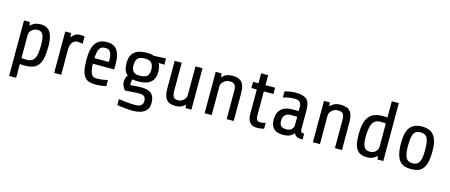

<svg xmlns="http://www.w3.org/2000/svg" viewBox="-52 -1375 5247 2240"><g transform="rotate(15 2571.5 -255.0)"><path d="M164.6 2.9V169.9H79.6V-500H149.4L157.7 -457Q205.6 -506.8 275.4 -506.8Q363.8 -506.8 398.7 -450.4Q433.6 -394 433.6 -282.2Q433.6 -200.2 422.6 -144.5Q411.6 -88.9 386.7 -55.7Q361.8 -22 321.3 -7.6Q280.8 6.8 220.7 6.8Q203.6 6.8 189.7 5.9Q175.8 4.9 164.6 2.9ZM259.8 -435.1Q233.9 -435.1 212.2 -422.1Q190.4 -409.2 177.5 -389.6Q164.6 -370.1 164.6 -350.1V-68.8Q175.8 -66.9 191.7 -65.9Q207.5 -64.9 230.5 -64.9Q299.3 -64.9 324.2 -117.2Q336.9 -143.1 341.8 -181.6Q346.7 -220.2 346.7 -272Q346.7 -364.7 327.1 -400.9Q316.4 -419.9 300 -427.5Q283.7 -435.1 259.8 -435.1Z M663.1 -308.1V0H578.1V-500H647.9L654.3 -449.2Q670.9 -475.1 696 -491Q721.2 -506.8 758.3 -506.8Q776.4 -506.8 789.3 -505.4Q802.2 -503.9 811 -502V-413.1Q798.3 -416 781.7 -418.9Q765.1 -421.9 751 -421.9Q719.7 -421.9 700.4 -405.5Q681.2 -389.2 672.1 -363Q663.1 -336.9 663.1 -308.1Z M1244.1 -294.9V-220.2H986.3Q987.3 -170.9 994.1 -140.6Q1001 -110.4 1011.7 -93.3Q1022.9 -76.7 1037.6 -70.8Q1052.2 -64.9 1071.3 -64.9Q1113.3 -64.9 1147.7 -70.6Q1182.1 -76.2 1205.6 -81.1V-8.8Q1181.2 -2 1144.8 2.4Q1108.4 6.8 1081.5 6.8Q1038.6 6.8 1004.9 -2.2Q971.2 -11.2 948.2 -38.1Q925.3 -64.9 913.3 -115.5Q901.4 -166 901.4 -250Q901.4 -386.2 947.3 -448.2Q970.2 -479 1004.4 -492.9Q1038.6 -506.8 1083.5 -506.8Q1169.4 -506.8 1206.8 -450.4Q1244.1 -394 1244.1 -294.9ZM1081.5 -436Q1057.1 -436 1040.5 -429.2Q1023.9 -422.4 1012.7 -405.3Q990.7 -372.1 987.3 -288.1H1161.1V-314.9Q1161.1 -372.1 1143.8 -404.1Q1126.5 -436 1081.5 -436Z M1748.5 -325.2Q1748.5 -240.2 1699.2 -198.7Q1649.9 -157.2 1546.9 -157.2Q1509.8 -157.2 1481 -163.1Q1470.7 -141.1 1470.7 -120.1Q1470.7 -106.4 1475.6 -91.8Q1509.8 -95.2 1542.7 -97.7Q1575.7 -100.1 1600.6 -100.1Q1636.7 -100.1 1667.2 -94Q1697.8 -87.9 1719.7 -71.8Q1741.7 -55.2 1754.2 -26.1Q1766.6 2.9 1766.6 48.8Q1766.6 86.9 1752.2 113.5Q1737.8 140.1 1712.4 157.2Q1687 173.8 1652.3 181.9Q1617.7 189.9 1577.6 189.9Q1560.5 189.9 1534.2 188.2Q1507.8 186.5 1479 183.8Q1450.2 181.2 1425.5 178Q1400.9 174.8 1386.7 171.9V100.1Q1429.7 106.4 1483.2 111.8Q1536.6 117.2 1585.9 117.2Q1636.7 117.2 1658.2 97.7Q1679.7 78.1 1679.7 48.8Q1679.7 11.2 1662.1 -6.8Q1644.5 -24.9 1595.7 -24.9Q1578.6 -24.9 1546.4 -23.2Q1514.2 -21.5 1481.7 -19Q1449.2 -16.6 1430.7 -14.2Q1413.6 -29.8 1401.1 -57.4Q1388.7 -85 1388.7 -107.9Q1388.7 -138.2 1395.8 -158.2Q1402.8 -178.2 1415.5 -191.9Q1386.7 -213.9 1375.2 -249Q1363.8 -284.2 1363.8 -333Q1363.8 -387.2 1380.9 -421.1Q1397.9 -455.1 1426.3 -474.1Q1454.6 -493.2 1492.2 -500Q1529.8 -506.8 1571.8 -506.8Q1616.2 -506.8 1649.9 -493.2L1794.9 -500V-424.8L1725.6 -428.2Q1748.5 -384.8 1748.5 -325.2ZM1663.6 -333Q1663.6 -377.9 1641.1 -407Q1618.7 -436 1562 -436Q1496.6 -436 1472.7 -409.4Q1448.7 -382.8 1448.7 -325.2Q1448.7 -279.3 1470.5 -252.7Q1492.2 -226.1 1546.9 -226.1Q1602.1 -226.1 1632.8 -247.1Q1663.6 -268.1 1663.6 -333Z M2235.8 -500V0H2166L2158.7 -41Q2137.7 -18.1 2109.9 -5.6Q2082 6.8 2043.9 6.8Q1962.9 6.8 1930.7 -37.6Q1914.1 -60.1 1907 -94Q1899.9 -127.9 1899.9 -173.8V-500H1984.9V-164.1Q1984.9 -116.7 1998 -90.8Q2011.2 -64.9 2057.1 -64.9Q2083 -64.9 2103.5 -77.4Q2124 -89.8 2136.7 -108.9Q2149.4 -127.9 2150.9 -147V-500Z M2480.5 -350.1V0H2395.5V-500H2465.3L2472.7 -455.1Q2521.5 -506.8 2595.7 -506.8Q2679.2 -506.8 2713.9 -464.4Q2731.4 -442.9 2739 -409.4Q2746.6 -376 2746.6 -330.1V0H2661.6V-339.8Q2661.6 -387.2 2646 -411.1Q2630.4 -435.1 2580.6 -435.1Q2554.2 -435.1 2531.5 -422.1Q2508.8 -409.2 2494.6 -389.6Q2480.5 -370.1 2480.5 -350.1Z M3112.8 -500V-424.8H2996.6V-120.1Q2996.6 -102.1 3007.6 -83.5Q3018.6 -64.9 3046.9 -64.9Q3069.8 -64.9 3085.7 -68.4Q3101.6 -71.8 3112.8 -75.2V-4.9Q3102.5 -2 3078.1 2.4Q3053.7 6.8 3026.9 6.8Q2967.8 6.8 2939.7 -30.3Q2911.6 -67.4 2911.6 -125V-424.8H2846.7V-500H2911.6V-620.1H2996.6V-500Z M3578.6 -69.8V0H3548.3Q3528.3 0 3506.8 -10.7Q3485.4 -21.5 3473.1 -48.8Q3454.6 -22 3423.6 -7.6Q3392.6 6.8 3341.3 6.8Q3314.5 6.8 3287.4 1.5Q3260.3 -3.9 3239.3 -20.5Q3218.3 -37.1 3205.3 -66.2Q3192.4 -95.2 3192.4 -141.1Q3192.4 -222.2 3239.5 -265.1Q3286.6 -308.1 3370.6 -308.1H3449.2V-361.8Q3449.2 -394 3430.9 -414.6Q3412.6 -435.1 3374.5 -435.1Q3331.5 -435.1 3299.6 -429.9Q3267.6 -424.8 3229.5 -414.1V-486.8Q3257.3 -495.1 3292.2 -501Q3327.1 -506.8 3364.3 -506.8Q3460.4 -506.8 3498 -467.3Q3517.6 -446.8 3525.9 -415.8Q3534.2 -384.8 3534.2 -341.8V-102.1Q3534.2 -86.9 3544.2 -78.4Q3554.2 -69.8 3578.6 -69.8ZM3361.3 -64.9Q3406.2 -64.9 3427.7 -88.6Q3449.2 -112.3 3449.2 -134.8V-240.2H3365.2Q3330.6 -240.2 3304.9 -216.8Q3279.3 -193.4 3279.3 -147Q3279.3 -100.1 3300.3 -82.5Q3321.3 -64.9 3361.3 -64.9Z M3788.1 -350.1V0H3703.1V-500H3772.9L3780.3 -455.1Q3829.1 -506.8 3903.3 -506.8Q3986.8 -506.8 4021.5 -464.4Q4039.1 -442.9 4046.6 -409.4Q4054.2 -376 4054.2 -330.1V0H3969.2V-339.8Q3969.2 -387.2 3953.6 -411.1Q3938 -435.1 3888.2 -435.1Q3861.8 -435.1 3839.1 -422.1Q3816.4 -409.2 3802.2 -389.6Q3788.1 -370.1 3788.1 -350.1Z M4553.2 -700.2V0H4483.4L4476.6 -42Q4453.1 -19 4424.3 -6.1Q4395.5 6.8 4357.4 6.8Q4309.6 6.8 4278.6 -8.1Q4247.6 -22.9 4228.5 -52.2Q4209.5 -81.1 4201.9 -125.5Q4194.3 -169.9 4194.3 -228Q4194.3 -376 4245.8 -441.4Q4297.4 -506.8 4412.1 -506.8Q4445.8 -506.8 4468.3 -502.9V-700.2ZM4373.5 -64.9Q4417 -64.9 4442.6 -92Q4468.3 -119.1 4468.3 -149.9V-431.2Q4457.5 -433.1 4441.4 -434.1Q4425.3 -435.1 4402.3 -435.1Q4366.2 -435.1 4343.5 -420.4Q4320.8 -405.8 4306.6 -378.4Q4293 -351.1 4287.1 -310.5Q4281.2 -270 4281.2 -217.8Q4281.2 -172.9 4287.1 -143.3Q4293 -113.8 4303.7 -96.7Q4314.9 -79.1 4332 -72Q4349.1 -64.9 4373.5 -64.9Z M5078.1 -259.8Q5078.1 -181.2 5066.2 -129.6Q5054.2 -78.1 5030.3 -47.9Q5006.3 -17.1 4970.7 -5.1Q4935.1 6.8 4888.2 6.8Q4842.3 6.8 4807.1 -5.1Q4772 -17.1 4747.6 -47.9Q4723.6 -78.1 4710.9 -129.6Q4698.2 -181.2 4698.2 -259.8Q4698.2 -388.2 4744.1 -447.5Q4790 -506.8 4888.2 -506.8Q4986.3 -506.8 5032.2 -447.5Q5078.1 -388.2 5078.1 -259.8ZM4991.2 -245.1Q4991.2 -297.9 4986.3 -335Q4981.4 -372.1 4969.7 -394.5Q4947.3 -437 4888.2 -437Q4828.6 -437 4807.1 -394.5Q4795.4 -372.1 4790.3 -335Q4785.2 -297.9 4785.2 -245.1Q4785.2 -147 4808.1 -105Q4831.1 -63 4888.2 -63Q4945.3 -63 4968.3 -105Q4991.2 -147 4991.2 -245.1Z"/></g></svg>

Font: Moulpali
Style: Regular
Weight: 400
Designer: Danh Hong
Version: Version 8.002; ttfautohint (v1.8.3)